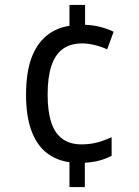

<svg xmlns="http://www.w3.org/2000/svg" viewBox="-20 -744 560 774"><path d="M323 -644Q356 -643 386 -635Q416 -627 438 -616L412 -545Q389 -556 361.5 -562.5Q334 -569 311 -569Q264 -569 233 -546.5Q202 -524 187 -478Q172 -432 172 -363Q172 -294 187 -249.5Q202 -205 232.5 -183.5Q263 -162 308 -162Q344 -162 373 -170Q402 -178 430 -191V-116Q407 -104 381.5 -97Q356 -90 322 -88V10H260V-90Q205 -98 166 -129.5Q127 -161 106 -219Q85 -277 85 -362Q85 -450 106 -508Q127 -566 166.5 -599Q206 -632 260 -640V-724H323Z"/></svg>

Font: Noto Sans Khmer SemiCondensed
Style: Regular
Weight: 400
Width: 4
Designer: Danh Hong and the Monotype Design Team
Foundry: Monotype Imaging Inc.
Version: Version 2.004